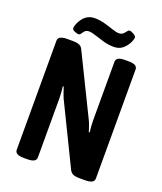

<svg xmlns="http://www.w3.org/2000/svg" viewBox="-156 -964 902 1067"><g transform="rotate(20 295.0 -431.0)"><path d="M115 2Q86 2 73.5 -5.5Q61 -13 61 -27V-673Q61 -702 114 -702H144Q171 -702 185.5 -696Q200 -690 207 -674L381 -319Q387 -307 393 -289.5Q399 -272 404 -256L409 -257Q407 -272 405.5 -289.5Q404 -307 404 -325V-673Q404 -687 416.5 -694.5Q429 -702 457 -702H475Q504 -702 516.5 -694.5Q529 -687 529 -673V-27Q529 2 476 2H445Q418 2 404.5 -4Q391 -10 383 -26L208 -385Q203 -397 197 -414Q191 -431 186 -447L181 -446Q183 -430 184.5 -412.5Q186 -395 186 -378V-27Q186 -13 173.5 -5.5Q161 2 133 2ZM163 -748Q156 -748 140.5 -754Q125 -760 125 -770Q125 -777 127 -784Q129 -791 131 -796Q160 -863 218 -863Q249 -863 278 -855Q307 -847 331.5 -838.5Q356 -830 372 -830Q388 -830 397 -838.5Q406 -847 412 -855.5Q418 -864 425 -864Q435 -864 450 -855Q465 -846 465 -837Q465 -829 456 -808Q443 -782 422.5 -765.5Q402 -749 372 -749Q340 -749 310 -757.5Q280 -766 255 -774.5Q230 -783 214 -783Q198 -783 190 -774Q182 -765 176.5 -756.5Q171 -748 163 -748Z"/></g></svg>

Font: Asap Condensed SemiBold
Style: Regular
Weight: 600
Width: 3
Designer: Pablo Cosgaya
Foundry: Omnibus-Type
Version: Version 3.001; ttfautohint (v1.8.4.7-5d5b)